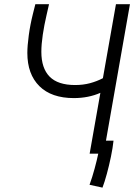

<svg xmlns="http://www.w3.org/2000/svg" viewBox="-20 -713 626 891"><path d="M455.6 157.7 395.5 144.5Q408.2 109.9 418.9 70.1Q429.7 30.3 436 0H396L445.8 -282.2Q390.1 -257.8 322.8 -257.8Q218.8 -257.8 162.8 -313.2Q106.9 -368.7 106.9 -467.3Q106.9 -500 113.5 -549.1Q120.1 -598.1 132.8 -648.9L144 -693.4H207.5L195.8 -642.1Q185.1 -596.2 178.5 -551.8Q171.9 -507.3 171.9 -472.2Q171.9 -396.5 210.2 -357.4Q248.5 -318.4 328.6 -318.4Q365.7 -318.4 397.5 -326.9Q429.2 -335.4 457.5 -350.1L518.1 -693.4H583L471.7 -60.1H506.8Q503.4 -27.3 494.9 13.9Q486.3 55.2 475.8 93.8Q465.3 132.3 455.6 157.7Z"/></svg>

Font: Cascadia Mono Light
Style: Italic
Weight: 300
Italic angle: -10°
Monospace: yes
Designer: Aaron Bell
Foundry: Saja Typeworks
Version: Version 2404.023; ttfautohint (v1.8.4)